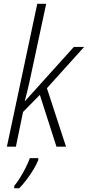

<svg xmlns="http://www.w3.org/2000/svg" viewBox="-20 -780 467 1021"><path d="M16.6 0 178.2 -759.8H225.6L147 -392.6Q141.1 -362.3 135 -336.7Q128.9 -311 123.3 -288.1Q117.7 -265.1 111.8 -242.7H113.3L372.6 -530.3H427.2L229.5 -311L331.1 0H280.3L191.9 -275.4L102.5 -184.6L64.5 0ZM55.7 221.2V208.5Q69.8 191.9 85.9 166.3Q102.1 140.6 116.2 112.5Q130.4 84.5 138.7 61H183.6V70.8Q175.3 92.3 158.7 120.1Q142.1 147.9 121.8 174.8Q101.6 201.7 82 221.2Z"/></svg>

Font: Open Sans SemiCondensed Light
Style: Italic
Weight: 300
Width: 4
Italic angle: -12°
Designer: Monotype Design Team
Foundry: Monotype Imaging Inc.
Version: Version 3.000